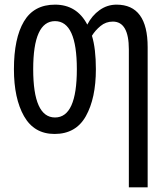

<svg xmlns="http://www.w3.org/2000/svg" viewBox="-20 -567 717 827"><path d="M393 -269Q393 -358 376 -413Q390 -436 413 -455Q436 -474 466 -474Q535 -474 535 -354V240H616V-364Q616 -547 482 -547Q442 -547 409 -523.5Q376 -500 356 -461Q311 -547 217 -547Q126 -547 83 -474.5Q40 -402 40 -269Q40 -143 83.5 -66.5Q127 10 215 10Q307 10 350 -67Q393 -144 393 -269ZM123 -269Q123 -476 217 -476Q311 -476 311 -269Q311 -61 217 -61Q123 -61 123 -269Z"/></svg>

Font: Noto Sans Display Condensed
Style: Regular
Weight: 400
Width: 3
Designer: Monotype Design Team
Foundry: Monotype Imaging Inc.
Version: Version 1.900